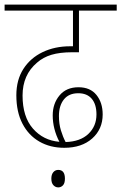

<svg xmlns="http://www.w3.org/2000/svg" viewBox="-20 -642 527 834"><path d="M259 0Q198 0 151 -27Q104 -54 77.5 -105Q51 -156 51 -228Q51 -295 81.5 -342.5Q112 -390 165 -415.5Q218 -441 285 -441H297V-596H0V-622H487V-596H323V-415H293Q240 -415 203.5 -404Q167 -393 141 -370Q78 -317 78 -227Q78 -135 123 -83.5Q168 -32 238 -26Q209 -82 209 -141Q209 -192 238.5 -227.5Q268 -263 321 -263Q372 -263 399 -229.5Q426 -196 426 -145Q426 -81 380.5 -40.5Q335 0 259 0ZM236 -138Q236 -104 244.5 -76Q253 -48 265 -25Q329 -27 364 -60.5Q399 -94 399 -145Q399 -189 378.5 -213Q358 -237 320 -237Q279 -237 257.5 -210Q236 -183 236 -138ZM203 134Q203 116 211.5 106Q220 96 233 96Q262 96 262 134Q262 154 253.5 163Q245 172 233 172Q221 172 212 162.5Q203 153 203 134Z"/></svg>

Font: Noto Sans SemiCondensed Thin
Style: Italic
Weight: 100
Width: 4
Italic angle: -12°
Designer: Monotype Design Team
Foundry: Monotype Imaging Inc.
Version: Version 2.013; ttfautohint (v1.8.4.7-5d5b)